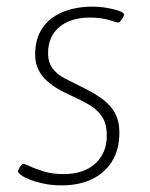

<svg xmlns="http://www.w3.org/2000/svg" viewBox="-20 -550 453 579"><path d="M166 9Q137 9 113 4Q89 -1 71 -8Q53 -15 43.5 -22Q34 -29 34 -33Q35 -37 37.5 -42Q40 -47 44 -51.5Q48 -56 50 -56Q55 -56 70.5 -48.5Q86 -41 112 -33Q138 -25 172 -25Q232 -25 267 -56.5Q302 -88 302 -141Q302 -177 287.5 -198.5Q273 -220 249 -234Q225 -248 196 -261Q176 -270 156.5 -281Q137 -292 121 -306.5Q105 -321 95.5 -340.5Q86 -360 86 -386Q86 -432 107 -464Q128 -496 167.5 -513Q207 -530 260 -530Q278 -530 294.5 -527.5Q311 -525 325 -521.5Q339 -518 346.5 -514Q354 -510 354 -506Q354 -503 350.5 -497Q347 -491 343.5 -486.5Q340 -482 337 -482Q333 -482 309 -489.5Q285 -497 251 -497Q193 -497 159 -468.5Q125 -440 125 -390Q125 -361 139 -343Q153 -325 175.5 -313.5Q198 -302 222 -290Q247 -278 268.5 -265Q290 -252 306 -236.5Q322 -221 331 -200Q340 -179 340 -150Q340 -100 318.5 -64.5Q297 -29 258 -10Q219 9 166 9Z"/></svg>

Font: Asap Thin
Style: Italic
Weight: 250
Italic angle: -6°
Designer: Pablo Cosgaya
Foundry: Omnibus-Type
Version: Version 3.001